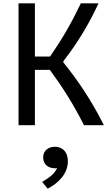

<svg xmlns="http://www.w3.org/2000/svg" viewBox="-20 -750 660 1150"><path d="M189 0V-331.5H278.5C353 -230.5 418.5 -128.5 483 0H602.5C523.5 -156.5 440 -277 359.5 -376V-383.5C450.5 -500.5 516 -613 570 -730H464C411.5 -619.5 357.5 -523.5 279.5 -411.5H189V-730H91V0ZM309.5 258C313.5 258 317.5 257.5 322 257C306.5 292.5 271.5 316 232.5 339.5L265.5 380C327.5 348.5 386.5 292 386.5 216C386.5 156.5 351.5 129 308.5 129C269 129 238.5 152.5 238.5 193.5C238.5 233.5 268 258 309.5 258Z"/></svg>

Font: Monaspace Argon
Style: Regular
Weight: 400
Designer: Riley Cran & the Lettermatic Team
Foundry: Lettermatic
Version: Version 1.200 (Monaspace Argon)